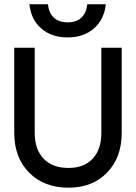

<svg xmlns="http://www.w3.org/2000/svg" viewBox="-20 -874 639 902"><path d="M477.1 -854Q469.7 -782.7 421.4 -740.5Q373 -698.2 297.9 -698.2Q221.7 -698.2 173.6 -740.5Q125.5 -782.7 118.2 -854H205.1Q209.5 -813 233.2 -791Q256.8 -769 297.9 -769Q338.9 -769 362.3 -791Q385.7 -813 390.1 -854ZM46.9 -649.9H143.1V-250Q143.1 -171.9 184.8 -128.4Q226.6 -85 301.8 -85Q374.5 -85 415.3 -128.4Q456.1 -171.9 456.1 -250V-649.9H551.8V-250Q551.8 -133.8 482.9 -63Q414.1 7.8 301.8 7.8Q187 7.8 116.9 -63Q46.9 -133.8 46.9 -250Z"/></svg>

Font: Overused Grotesk Medium
Style: Regular
Weight: 500
Version: Version 0.002